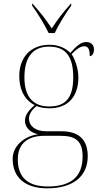

<svg xmlns="http://www.w3.org/2000/svg" viewBox="-20 -786 550 1046"><path d="M245 -606H278C299 -651 339 -715 368 -755V-766H366C321 -716 294 -680 262 -631C230 -680 202 -716 157 -766H155V-755C184 -715 224 -651 245 -606ZM237 240C384 240 458 170 458 65C458 -27 408 -71 313 -71H230C175 -71 138 -98 138 -140C138 -161 150 -185 179 -208C199 -200 224 -196 250 -196C354 -196 407 -264 407 -364C407 -417 385 -470 370 -491C399 -521 420 -534 439 -534C459 -534 469 -520 469 -480C481 -480 492 -494 492 -517C492 -542 475 -557 450 -557C422 -557 399 -538 363 -498C336 -525 298 -542 250 -542C144 -542 85 -470 85 -372C85 -311 105 -246 169 -213C133 -184 116 -155 116 -130C116 -94 140 -65 188 -54C130 -49 49 -2 49 80C49 179 115 240 237 240ZM247 -206C169 -206 113 -250 113 -364C113 -487 169 -532 247 -532C331 -532 379 -487 379 -365C379 -243 329 -206 247 -206ZM241 230C118 230 77 167 77 82C77 -11 140 -46 220 -46H311C388 -46 430 -21 430 66C430 177 367 230 241 230Z"/></svg>

Font: Noto Serif Display Thin
Style: Regular
Weight: 100
Designer: Monotype Design Team
Foundry: Monotype Imaging Inc.
Version: Version 2.009